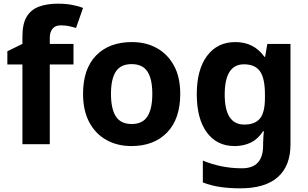

<svg xmlns="http://www.w3.org/2000/svg" viewBox="-20 -785 1679 1045"><path d="M380 -434H251V0H102V-434H20V-506L102 -546V-586Q102 -656 125.5 -694.5Q149 -733 192.5 -749Q236 -765 295 -765Q339 -765 374.5 -758Q410 -751 432 -742L394 -633Q377 -638 357 -642.5Q337 -647 311 -647Q280 -647 265.5 -628Q251 -609 251 -580V-546H380Z M961 -274Q961 -138 889.5 -64Q818 10 695 10Q619 10 559.5 -23Q500 -56 466 -119.5Q432 -183 432 -274Q432 -410 503 -483Q574 -556 698 -556Q775 -556 834 -523Q893 -490 927 -427.5Q961 -365 961 -274ZM584 -274Q584 -193 610.5 -151.5Q637 -110 697 -110Q756 -110 782.5 -151.5Q809 -193 809 -274Q809 -355 782.5 -395.5Q756 -436 696 -436Q637 -436 610.5 -395.5Q584 -355 584 -274Z M1261 -556Q1362 -556 1419 -476H1423L1435 -546H1561V1Q1561 118 1492 179Q1423 240 1288 240Q1230 240 1180.5 233Q1131 226 1084 208V89Q1185 131 1297 131Q1412 131 1412 7V-4Q1412 -21 1413.5 -39Q1415 -57 1416 -71H1412Q1384 -28 1345 -9Q1306 10 1257 10Q1160 10 1105.5 -64.5Q1051 -139 1051 -272Q1051 -406 1107 -481Q1163 -556 1261 -556ZM1308 -435Q1203 -435 1203 -270Q1203 -107 1310 -107Q1367 -107 1394.5 -139.5Q1422 -172 1422 -253V-271Q1422 -359 1395 -397Q1368 -435 1308 -435Z"/></svg>

Font: Noto Sans IKEA
Style: Bold
Weight: 600
Designer: Monotype Design Team
Foundry: Monotype Imaging Inc.
Version: Version 2.001